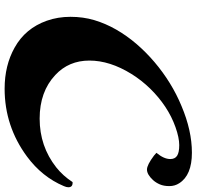

<svg xmlns="http://www.w3.org/2000/svg" viewBox="-30 -778 834 814"><g transform="rotate(90 387.0 -371.0)"><path d="M627.9 -617.2Q654.3 -648.9 654.3 -675.8Q654.3 -695.8 640.4 -704.8Q626.5 -713.9 595.2 -713.9Q564 -713.9 519 -698Q474.1 -682.1 432.9 -654.8Q391.6 -627.4 355.7 -590.6Q319.8 -553.7 293.5 -511.2Q236.8 -419.9 236.8 -333Q236.8 -245.6 297.9 -188.5Q368.7 -122.1 482.9 -122.1Q600.1 -122.1 689.5 -192.4Q725.6 -221.2 752 -261.7Q773.9 -263.2 773.9 -243.7Q773.9 -235.8 769 -224.6Q730 -132.3 643.6 -68.4Q515.1 26.4 356 26.4Q257.3 26.4 181.6 -16.1Q100.1 -61.5 67.9 -152.3Q51.3 -199.2 51.3 -252.9Q51.3 -306.6 65.4 -354Q79.6 -401.4 105.2 -446.3Q130.9 -491.2 166 -532.2Q201.2 -573.2 243.4 -609.1Q285.6 -645 332.8 -674.1Q379.9 -703.1 429.7 -723.6Q533.7 -767.6 627.4 -767.6Q722.7 -767.6 756.8 -713.9Q769 -695.3 769 -671.9Q769 -648.4 761.7 -631.6Q754.4 -614.7 743.2 -602.5Q719.7 -577.1 698.7 -577.1Q679.2 -577.1 639.6 -606.9Q630.9 -613.8 627.9 -617.2Z"/></g></svg>

Font: Molle
Style: Regular
Weight: 400
Italic angle: -22°
Designer: Elena Albertoni
Foundry: Elena Albertoni
Version: Version 1.001; ttfautohint (v0.92) -l 12 -r 12 -G 200 -x 10 